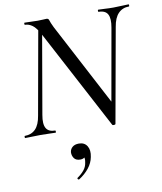

<svg xmlns="http://www.w3.org/2000/svg" viewBox="-96 -702 888 1055"><g transform="rotate(-10 348.0 -174.5)"><path d="M490 10 197 -543Q175 -584 155 -598.5Q135 -613 114 -613Q111 -613 111 -619Q111 -625 114 -625Q131 -625 151 -624Q171 -623 186 -623Q201 -623 216 -624Q231 -625 236 -625Q247 -625 250 -613.5Q253 -602 267 -573L516 -100L509 9Q509 13 500.5 14Q492 15 490 10ZM7 0Q5 0 5 -6Q5 -12 7 -12Q44 -12 67 -35.5Q90 -59 98 -109L186 -602L207 -600L122 -109Q113 -59 126.5 -35.5Q140 -12 177 -12Q179 -12 179 -6Q179 0 177 0Q159 0 139 -1Q119 -2 93 -2Q70 -2 48.5 -1Q27 0 7 0ZM509 9 494 -35 579 -515Q588 -565 575 -589Q562 -613 524 -613Q522 -613 522 -619Q522 -625 524 -625Q541 -625 562 -623.5Q583 -622 609 -622Q631 -622 653 -623.5Q675 -625 694 -625Q696 -625 696 -619Q696 -613 694 -613Q658 -613 634.5 -589Q611 -565 603 -515ZM260 275Q256 277 252.5 272.5Q249 268 253 265Q276 249 290.5 231Q305 213 308 191Q313 167 306 156Q299 145 290 143L319 130Q320 150 311 159.5Q302 169 285 169Q261 169 250.5 154Q240 139 241 120Q243 103 256 92Q269 81 292 81Q323 81 337.5 104.5Q352 128 344 165Q338 198 315.5 226Q293 254 260 275Z"/></g></svg>

Font: Cormorant Light Medium
Style: Italic
Weight: 500
Italic angle: -10°
Version: Version 4.000